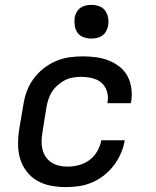

<svg xmlns="http://www.w3.org/2000/svg" viewBox="-20 -759 640 787"><path d="M249 8Q218 8 187.5 2Q157 -4 132 -18.5Q107 -33 89 -56.5Q71 -80 62.5 -108.5Q54 -137 54 -168.5Q54 -200 59 -231L76 -331Q80 -358 90 -385Q100 -412 117.5 -436Q135 -460 158.5 -478.5Q182 -497 209 -508.5Q236 -520 263.5 -524Q291 -528 319 -528Q346 -528 373 -524.5Q400 -521 424.5 -511.5Q449 -502 469.5 -486Q490 -470 502 -448Q514 -426 518 -399Q522 -372 518 -345L516 -336H420L421 -341Q425 -364 418 -385.5Q411 -407 395 -420.5Q379 -434 356.5 -439Q334 -444 312 -444Q295 -444 278 -441Q261 -438 245.5 -430Q230 -422 216 -409.5Q202 -397 192.5 -382Q183 -367 178 -350.5Q173 -334 170 -317L154 -217Q151 -199 150.5 -181.5Q150 -164 154 -147Q158 -130 167.5 -116Q177 -102 191 -93Q205 -84 221.5 -80Q238 -76 256 -76Q279 -76 302.5 -82Q326 -88 346 -102.5Q366 -117 378.5 -139Q391 -161 395 -183V-184H491V-183Q487 -157 475.5 -130.5Q464 -104 446.5 -81Q429 -58 406 -40Q383 -22 357 -11Q331 0 303.5 4Q276 8 249 8ZM354 -601Q338 -601 322.5 -606.5Q307 -612 298 -624.5Q289 -637 286.5 -653.5Q284 -670 286 -687Q288 -698 294 -709Q300 -720 310 -727Q320 -734 331.5 -736.5Q343 -739 355 -739Q371 -739 386.5 -733.5Q402 -728 411 -715.5Q420 -703 423 -686.5Q426 -670 423 -653Q421 -642 415 -631Q409 -620 399 -613Q389 -606 377.5 -603.5Q366 -601 354 -601Z"/></svg>

Font: Iosevka Aile Medium Oblique
Style: Regular
Weight: 500
Italic angle: -9°
Designer: Belleve Invis
Foundry: Belleve Invis
Version: Version 31.1.0; ttfautohint (v1.8.4)